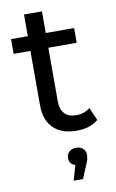

<svg xmlns="http://www.w3.org/2000/svg" viewBox="-99 -698 612 1013"><g transform="rotate(-10 207.0 -191.5)"><path d="M359 -100 389 -31Q346 6 273 6Q193 6 149 -37Q105 -80 105 -160V-451H15V-530H105V-646H201V-530H353V-451H201V-164Q201 -121 222.5 -98Q244 -75 284 -75Q328 -75 359 -100ZM304 140Q304 164 291 191L261 263H211L234 183Q202 173 202 140Q202 120 216 107Q230 94 253 94Q276 94 290 107Q304 120 304 140Z"/></g></svg>

Font: false
Style: Regular
Weight: 500
Designer: Julieta Ulanovsky
Foundry: Julieta Ulanovsky
Version: Version 7.222;hotconv 1.0.109;makeotfexe 2.5.65596